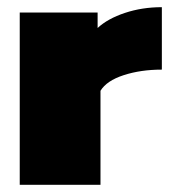

<svg xmlns="http://www.w3.org/2000/svg" viewBox="-20 -515 471 535"><path d="M35 -480H252V-437Q280 -463 328 -479Q376 -495 431 -495V-321Q372 -321 324.5 -305.5Q277 -290 260 -262V0H35Z"/></svg>

Font: Prompt Black
Style: Regular
Weight: 900
Designer: Katatrad Team
Foundry: CadsonDemak
Version: Version 1.001